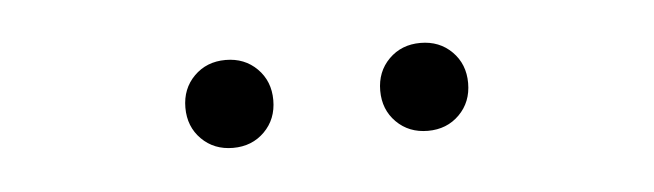

<svg xmlns="http://www.w3.org/2000/svg" viewBox="-24 -697 548 161"><g transform="rotate(-5 250.0 -617.0)"><path d="M168 -580Q152 -580 141.5 -590.5Q131 -601 131 -617Q131 -633 141.5 -643.5Q152 -654 168 -654Q184 -654 194.5 -643.5Q205 -633 205 -617Q205 -601 194.5 -590.5Q184 -580 168 -580ZM332 -580Q316 -580 305.5 -590.5Q295 -601 295 -617Q295 -633 305.5 -643.5Q316 -654 332 -654Q348 -654 358.5 -643.5Q369 -633 369 -617Q369 -601 358.5 -590.5Q348 -580 332 -580Z"/></g></svg>

Font: Spectral ExtraLight
Style: Italic
Weight: 275
Italic angle: -10°
Designer: Jean-Baptiste Levee
Foundry: Production Type
Version: Version 2.001